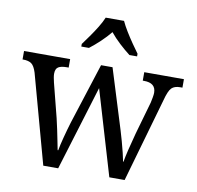

<svg xmlns="http://www.w3.org/2000/svg" viewBox="-84 -852 963 939"><g transform="rotate(10 398.0 -383.0)"><path d="M70 -441Q60 -473 45.5 -483.5Q31 -494 4 -494H1V-536H230V-494H220Q193 -494 179 -485.5Q165 -477 165 -452Q165 -444 167 -432.5Q169 -421 172 -409L215 -240Q221 -216 227 -186.5Q233 -157 238.5 -130Q244 -103 247 -87H250Q254 -111 265 -153Q276 -195 287 -231L384 -533H441L533 -237Q540 -214 548 -185.5Q556 -157 562.5 -130Q569 -103 572 -87H574Q578 -111 587 -148.5Q596 -186 609 -234L655 -395Q658 -408 660.5 -422.5Q663 -437 663 -445Q663 -494 604 -494H598V-536H795V-494H783Q756 -494 741.5 -480Q727 -466 714 -416L595 0H519L394 -421L265 0H191ZM273 -619Q287 -638 305.5 -664Q324 -690 340.5 -717Q357 -744 366 -766H457Q467 -744 483.5 -717Q500 -690 518 -664Q536 -638 550 -619V-606H512Q486 -626 459 -651Q432 -676 411 -702Q390 -676 363.5 -651Q337 -626 311 -606H273Z"/></g></svg>

Font: Noto Serif Myanmar SemCond
Style: Regular
Weight: 400
Width: 4
Designer: Ben Mitchell and the Monotype Design Team
Foundry: Monotype Imaging Inc.
Version: Version 2.106; ttfautohint (v1.8.4.7-5d5b)